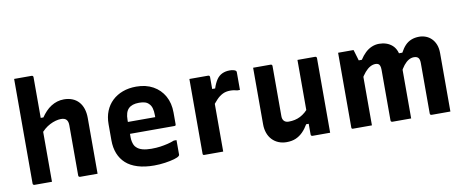

<svg xmlns="http://www.w3.org/2000/svg" viewBox="-66 -1037 3232 1335"><g transform="rotate(-10 1550.0 -369.0)"><path d="M87 0Q84 0 81.5 -1.5Q79 -3 77.5 -5Q76 -7 76 -11Q76 -91 76 -171Q76 -251 76 -331.5Q76 -412 76 -492Q76 -572 76 -652Q76 -680 76 -705Q76 -730 76 -750Q101 -750 121.5 -750Q142 -750 161.5 -750Q181 -750 200 -750Q204 -750 206 -748.5Q208 -747 209.5 -745Q211 -743 211 -739Q211 -647 211 -554.5Q211 -462 211 -369.5Q211 -277 211 -184.5Q211 -92 211 0Q189 0 169.5 0Q150 0 129.5 0Q109 0 87 0ZM195 -333V-451H230Q245 -473 262.5 -491.5Q280 -510 300.5 -523Q321 -536 343.5 -543Q366 -550 392 -550Q424 -550 450.5 -539.5Q477 -529 495.5 -508.5Q514 -488 523.5 -459Q533 -430 533 -394Q533 -346 533 -297Q533 -248 533 -199Q533 -150 533 -100Q533 -75 533 -50Q533 -25 533 0Q500 0 471.5 0Q443 0 409 0Q406 0 403.5 -1.5Q401 -3 399.5 -5Q398 -7 398 -11Q398 -70 398 -129Q398 -188 398 -247.5Q398 -307 398 -366Q398 -393 386 -406Q374 -419 348 -419Q331 -419 310.5 -413.5Q290 -408 269.5 -397.5Q249 -387 230 -371Q211 -355 195 -333Z M902 -550Q970 -550 1020.5 -522Q1071 -494 1099 -444Q1127 -394 1127 -327V-244Q1127 -241 1126 -238.5Q1125 -236 1122.5 -235Q1120 -234 1117 -234H887Q870 -234 852.5 -234Q835 -234 818 -234H777L774 -318H996Q996 -322 996 -325Q996 -328 996 -332Q996 -361 990 -381.5Q984 -402 971 -414Q960 -426 943 -431Q926 -436 902 -436Q852 -436 827.5 -411.5Q803 -387 803 -332V-210Q803 -194 806 -180Q809 -166 814 -155Q819 -144 828 -136Q844 -120 870.5 -113Q897 -106 932 -106Q968 -106 995.5 -110Q1023 -114 1048 -120Q1073 -126 1095 -135H1114Q1114 -109 1114 -83.5Q1114 -58 1114 -32Q1114 -30 1113 -28Q1112 -26 1110 -24Q1102 -15 1074 -7Q1046 1 1008 6.5Q970 12 931 12Q865 12 815 -3.5Q765 -19 733 -48Q701 -77 684.5 -118.5Q668 -160 668 -212V-326Q668 -377 684.5 -418Q701 -459 732 -488.5Q763 -518 806 -534Q849 -550 902 -550Z M1401 -442H1441Q1453 -479 1469 -502.5Q1485 -526 1508.5 -537Q1532 -548 1562 -548Q1578 -548 1588.5 -545Q1599 -542 1603 -539Q1607 -536 1608 -533.5Q1609 -531 1609 -526Q1609 -510 1609 -494.5Q1609 -479 1609 -464Q1609 -449 1609 -433.5Q1609 -418 1609 -402H1590Q1580 -405 1568 -407Q1556 -409 1541 -409Q1510 -409 1486.5 -397Q1463 -385 1443 -363.5Q1423 -342 1401 -313ZM1420 0Q1398 0 1375.5 0Q1353 0 1331 0Q1309 0 1287 0Q1284 0 1282 -0.5Q1280 -1 1278.5 -2.5Q1277 -4 1276.5 -6Q1276 -8 1276 -11Q1276 -48 1276 -89.5Q1276 -131 1276 -175Q1276 -219 1276 -263.5Q1276 -308 1276 -352.5Q1276 -397 1276 -440Q1276 -468 1276 -493Q1276 -518 1276 -538Q1301 -538 1323.5 -538Q1346 -538 1367.5 -538Q1389 -538 1409 -538Q1413 -538 1415 -536.5Q1417 -535 1418.5 -533Q1420 -531 1420 -527Q1420 -481 1420 -430Q1420 -379 1420 -326Q1420 -273 1420 -217.5Q1420 -162 1420 -107.5Q1420 -53 1420 0Z M1850 -538Q1854 -538 1856 -536.5Q1858 -535 1859.5 -533Q1861 -531 1861 -527Q1861 -483 1861 -436.5Q1861 -390 1861 -344Q1861 -298 1861 -254.5Q1861 -211 1861 -172Q1861 -150 1872.5 -138Q1884 -126 1905 -126Q1928 -126 1948.5 -130.5Q1969 -135 1987.5 -144.5Q2006 -154 2023.5 -169Q2041 -184 2056 -205V-87H2021Q2003 -56 1981 -34Q1959 -12 1931.5 0Q1904 12 1866 12Q1836 12 1810 1.5Q1784 -9 1765 -29Q1746 -49 1736 -77Q1726 -105 1726 -139Q1726 -184 1726 -229Q1726 -274 1726 -319Q1726 -364 1726 -409Q1726 -441 1726 -473.5Q1726 -506 1726 -538Q1757 -538 1788.5 -538Q1820 -538 1850 -538ZM2164 -538Q2168 -538 2170 -536.5Q2172 -535 2173.5 -533Q2175 -531 2175 -527Q2175 -455 2175 -384Q2175 -313 2175 -241.5Q2175 -170 2175 -98Q2175 -79 2175 -62Q2175 -45 2175 -29Q2175 -13 2175 0Q2153 0 2131.5 0Q2110 0 2089.5 0Q2069 0 2050 0Q2047 0 2044.5 -1.5Q2042 -3 2040.5 -5Q2039 -7 2039 -11Q2039 -99 2039 -187Q2039 -275 2039 -362.5Q2039 -450 2039 -538Q2061 -538 2081.5 -538Q2102 -538 2122.5 -538Q2143 -538 2164 -538Z M3024 0Q3006 0 2981 0Q2956 0 2932 0Q2908 0 2891 0Q2888 0 2885.5 -1.5Q2883 -3 2881.5 -5Q2880 -7 2880 -11Q2880 -48 2880 -85Q2880 -122 2880 -158.5Q2880 -195 2880 -231Q2880 -267 2880 -301Q2880 -335 2880 -367Q2880 -394 2870 -405Q2860 -416 2839 -416Q2820 -416 2802 -405.5Q2784 -395 2767 -374Q2750 -353 2735 -321L2715 -461H2766Q2782 -491 2800.5 -510.5Q2819 -530 2844 -540Q2869 -550 2900 -550Q2924 -550 2946.5 -541.5Q2969 -533 2986.5 -515.5Q3004 -498 3014 -472.5Q3024 -447 3024 -412Q3024 -383 3024 -347Q3024 -311 3024 -270.5Q3024 -230 3024 -187Q3024 -144 3024 -100Q3024 -75 3024 -50Q3024 -25 3024 0ZM2747 0Q2732 0 2705 0Q2678 0 2653 0Q2628 0 2614 0Q2611 0 2608.5 -1.5Q2606 -3 2604.5 -5Q2603 -7 2603 -11Q2603 -48 2603 -85.5Q2603 -123 2603 -159Q2603 -195 2603 -231Q2603 -267 2603 -301Q2603 -335 2603 -368Q2603 -386 2599 -397Q2595 -408 2587 -412Q2579 -416 2568 -416Q2549 -416 2530 -405.5Q2511 -395 2492.5 -373.5Q2474 -352 2456 -319L2431 -461H2480Q2498 -489 2519 -509Q2540 -529 2565 -539.5Q2590 -550 2617 -550Q2644 -550 2667.5 -542Q2691 -534 2709 -518Q2727 -502 2737 -477Q2747 -452 2747 -418Q2747 -398 2747 -362Q2747 -326 2747 -274Q2747 -222 2747 -153.5Q2747 -85 2747 0ZM2470 0Q2456 0 2438.5 0Q2421 0 2403 0Q2385 0 2367.5 0Q2350 0 2337 0Q2334 0 2332 -0.5Q2330 -1 2328.5 -2.5Q2327 -4 2326.5 -6Q2326 -8 2326 -11Q2326 -83 2326 -154Q2326 -225 2326 -296Q2326 -367 2326 -438Q2326 -465 2326 -490Q2326 -515 2326 -538Q2337 -538 2351 -538Q2365 -538 2380.5 -538Q2396 -538 2410 -538Q2424 -538 2435 -538Q2435 -538 2440.5 -520.5Q2446 -503 2452.5 -480Q2459 -457 2464.5 -439Q2470 -421 2470 -421Q2470 -355 2470 -285Q2470 -215 2470 -143.5Q2470 -72 2470 0Z"/></g></svg>

Font: Recursive
Style: Bold
Weight: 700
Version: Version 1.085